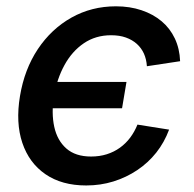

<svg xmlns="http://www.w3.org/2000/svg" viewBox="-20 -564 602 596"><path d="M247.6 11.7Q171.9 11.7 121.1 -23.2Q70.3 -58.1 49.3 -120.6Q28.3 -183.1 42 -265.6Q55.7 -348.6 97.4 -411.4Q139.2 -474.1 201.7 -509.3Q264.2 -544.4 339.8 -544.4Q383.3 -544.4 419.4 -532.2Q455.6 -520 481.7 -498Q507.8 -476.1 522.7 -444.6Q537.6 -413.1 539.1 -374L436 -358.4Q434.6 -379.9 426.8 -397.5Q418.9 -415 404.8 -427.7Q390.6 -440.4 370.8 -447.5Q351.1 -454.6 324.7 -454.6Q276.9 -454.6 240.2 -429.7Q203.6 -404.8 180.2 -362.1Q156.7 -319.3 147.5 -265.6Q139.2 -212.9 148.4 -170.4Q157.7 -127.9 186 -103Q214.4 -78.1 262.7 -78.1Q289.1 -78.1 311.5 -85.2Q334 -92.3 352.3 -105.5Q370.6 -118.7 384.3 -137Q397.9 -155.3 406.7 -177.2L504.9 -161.6Q490.2 -122.1 465.1 -90.3Q439.9 -58.6 406 -35.9Q372.1 -13.2 332 -0.7Q292 11.7 247.6 11.7ZM127.4 -228 141.1 -309.6H372.6L358.9 -228Z"/></svg>

Font: Inter 20pt Medium
Style: Italic
Weight: 500
Italic angle: -9.3988°
Version: Version 4.001;git-66647c0bb